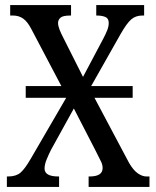

<svg xmlns="http://www.w3.org/2000/svg" viewBox="-20 -734 614 754"><path d="M7 0V-41H12Q43 -41 60.5 -56Q78 -71 101 -111L240 -350H81V-396H221L103 -620Q88 -649 71 -661Q54 -673 31 -673H20V-714H259V-673H256Q227 -673 217.5 -664.5Q208 -656 208 -644Q208 -633 213.5 -618.5Q219 -604 229 -585L306 -432L386 -583Q395 -600 401 -615Q407 -630 407 -644Q407 -662 393.5 -667.5Q380 -673 360 -673H358V-714H546V-673H539Q513 -673 495.5 -658Q478 -643 454 -601L338 -396H501V-350H351L487 -94Q504 -65 521.5 -53Q539 -41 555 -41H567V0H328V-41H332Q383 -41 383 -74Q383 -86 377.5 -98Q372 -110 355 -143L270 -308L180 -145Q171 -127 163 -107.5Q155 -88 155 -72Q155 -41 209 -41H212V0Z"/></svg>

Font: Noto Serif Condensed
Style: Regular
Weight: 400
Width: 3
Designer: Monotype Design Team
Foundry: Monotype Imaging Inc.
Version: Version 2.013; ttfautohint (v1.8.4.7-5d5b)